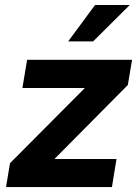

<svg xmlns="http://www.w3.org/2000/svg" viewBox="-20 -758 563 778"><path d="M4.4 0 20.5 -96.7 322.3 -399.9 322.8 -401.4H70.8L89.8 -515.6H515.1L498 -413.6L202.1 -115.2L201.7 -113.8H452.1L433.6 0ZM256.3 -590.3 365.2 -737.8H505.9L357.4 -590.3Z"/></svg>

Font: Inter Display
Style: Bold Italic
Weight: 700
Italic angle: -9.39999°
Designer: Rasmus Andersson
Foundry: rsms
Version: Version 4.000;git-a52131595